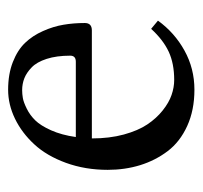

<svg xmlns="http://www.w3.org/2000/svg" viewBox="-33 -449 494 468"><g transform="rotate(90 214.0 -215.0)"><path d="M314 -152.8H130.4Q115.7 -152.8 115.7 -139.2Q115.7 -106 123.5 -81.8Q131.3 -57.6 144.3 -45.2Q157.2 -32.7 170.9 -27.3Q184.6 -22 199.7 -22Q209 -22 219 -23.7Q229 -25.4 244.9 -33.2Q260.7 -41 273.4 -54Q286.1 -66.9 297.6 -92.5Q309.1 -118.2 314 -152.8ZM50.3 -336.4 30.3 -353Q59.6 -393.6 103.3 -417.7Q147 -441.9 198.7 -441.9Q248.5 -441.9 287.1 -424.3Q325.7 -406.7 348.4 -376.7Q371.1 -346.7 382.6 -309.6Q394 -272.5 394 -230.5Q394 -175.8 377 -128.9Q359.9 -82 332 -51.8Q304.2 -21.5 269.5 -4.6Q234.9 12.2 198.7 12.2Q160.6 12.2 131.3 0.7Q102.1 -10.7 84.5 -29.1Q66.9 -47.4 55.7 -72.8Q44.4 -98.1 40.3 -122.8Q36.1 -147.5 36.1 -174.8Q36.1 -191.9 54.2 -191.9H317.4Q317.4 -234.9 307.9 -269.8Q298.3 -304.7 283.4 -326.9Q268.6 -349.1 249.3 -364.5Q230 -379.9 211.4 -386.2Q192.9 -392.6 174.8 -392.6Q134.8 -392.6 106 -379.2Q77.1 -365.7 50.3 -336.4Z"/></g></svg>

Font: Libertinage
Style: l
Weight: 400
Designer: OSP
Foundry: OSP
Version: Version 1.0; 2008; OFL relea